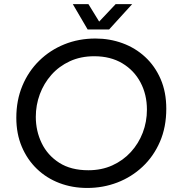

<svg xmlns="http://www.w3.org/2000/svg" viewBox="-20 -900 856 932"><path d="M403.4 12.4Q330.8 12.4 268.2 -11.5Q205.6 -35.4 158.9 -80.4Q112.2 -125.4 85.7 -188.1Q59.2 -250.8 59.2 -328.4Q59.2 -413 88.5 -483.4Q117.8 -553.8 170.4 -605.3Q223 -656.8 292.6 -684.9Q362.2 -713 443.4 -713Q512.4 -713 574.6 -690.3Q636.8 -667.6 684.5 -623.6Q732.2 -579.6 759.7 -516.3Q787.2 -453 787.2 -372.2Q787.2 -283.2 756.5 -212.2Q725.8 -141.2 672.2 -90.9Q618.6 -40.6 549.6 -14.1Q480.6 12.4 403.4 12.4ZM409 -73.6Q473.2 -73.6 525.4 -97.3Q577.6 -121 615.1 -162Q652.6 -203 672.9 -255.8Q693.2 -308.6 693.2 -367.8Q693.2 -441 662.1 -499.7Q631 -558.4 573.7 -592.7Q516.4 -627 437.4 -627Q371.6 -627 319 -602.7Q266.4 -578.4 229.6 -536.8Q192.8 -495.2 173.3 -442.6Q153.8 -390 153.8 -332.8Q153.8 -264.4 182.3 -205.3Q210.8 -146.2 267.5 -109.9Q324.2 -73.6 409 -73.6ZM405.4 -757 333.4 -880H409.2L461.4 -795.2L541.4 -880H621.6L509.6 -757Z"/></svg>

Font: MuseoModerno Thin
Style: Italic
Weight: 100
Italic angle: -9°
Designer: Pablo Cosgaya, Héctor Gatti, Marcela Romero, and the Authors of The MuseoModerno Project.
Foundry: Omnibus-Type Team
Version: Version 1.003